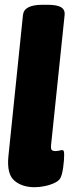

<svg xmlns="http://www.w3.org/2000/svg" viewBox="-20 -774 305 802"><path d="M125 8Q72 8 40 -19.5Q8 -47 15 -120L76 -712Q81 -754 157 -754H179Q219 -754 235.5 -743.5Q252 -733 250 -712L193 -165Q192 -154 195.5 -148.5Q199 -143 212 -143Q220 -143 227.5 -145Q235 -147 240 -147Q244 -147 246 -143.5Q248 -140 248 -127Q248 -105 244 -75.5Q240 -46 233 -32Q228 -20 210 -11Q192 -2 169 3Q146 8 125 8Z"/></svg>

Font: Asap Condensed Condensed Black
Style: Italic
Weight: 900
Width: 3
Italic angle: -6°
Designer: Pablo Cosgaya
Foundry: Omnibus-Type
Version: Version 3.001; ttfautohint (v1.8.4.7-5d5b)